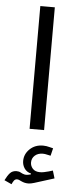

<svg xmlns="http://www.w3.org/2000/svg" viewBox="-82 -678 395 1006"><g transform="rotate(5 115.5 -174.5)"><path d="M192.7 127.1 210 130.8 219.7 91 202.6 86.7Q192.8 83.9 184.1 82.7Q175.4 81.4 166.5 81.4Q124.3 81.4 96.7 107.9Q69.2 134.4 69.2 170.7Q69.2 191.9 81 209.6Q92.9 227.2 116 232.9L115.6 237.1Q94 243.7 82.2 240.6Q70.4 237.5 61.7 232.2Q53 226.9 40 226.9Q18.8 226.9 6 240.3Q-6.7 253.8 -19.5 279.7L19.1 297.4Q24.6 284.6 30.5 277Q36.4 269.5 46.2 269.5Q51.3 269.5 56.6 271.6Q61.9 273.7 68.3 277.1Q78.3 281.9 87.1 283.8Q95.9 285.8 105.4 285.8Q119.3 285.8 136 280.4L240.9 247.5L228.8 207.2L207.6 213.6Q194.8 217.1 183.4 219.4Q172 221.7 162.4 221.7Q136.8 221.7 123.9 207.5Q111 193.3 111 174.6Q111 152.6 127 138.2Q143 123.8 169.2 123.8Q179.9 123.8 192.7 127.1ZM164.4 0V-645.7H88.1V0Z"/></g></svg>

Font: Estedad VF
Style: Regular
Weight: 100
Designer: Amin Abedi
Version: Version 7.3